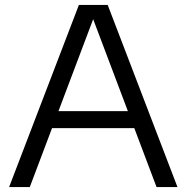

<svg xmlns="http://www.w3.org/2000/svg" viewBox="-20 -760 758 780"><path d="M17 0 300.5 -740H417.5L701 0H616L351.5 -700.5H365.5L101 0ZM168.5 -239.5 189 -308.5H529L549 -239.5Z"/></svg>

Font: Encode Sans SemiExpanded
Style: Regular
Weight: 400
Width: 6
Designer: Multiple Designers
Foundry: Impallari Type
Version: Version 3.002